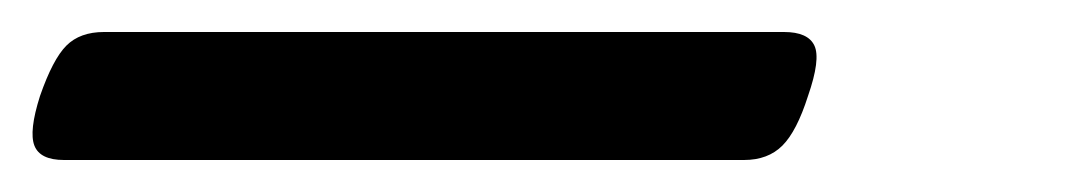

<svg xmlns="http://www.w3.org/2000/svg" viewBox="-101 34 671 120"><path d="M-61 134Q-76 134 -79.5 125Q-83 116 -76 94Q-68 71 -59.5 62.5Q-51 54 -36 54H389Q404 54 408 62.5Q412 71 404 94Q397 116 388 125Q379 134 364 134Z"/></svg>

Font: Playwrite SK
Style: Regular
Weight: 400
Designer: Veronika Burian, José Scaglione
Foundry: TypeTogether
Version: Version 1.002